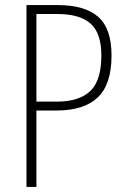

<svg xmlns="http://www.w3.org/2000/svg" viewBox="-20 -734 497 754"><path d="M207 -714Q313 -714 365.5 -668Q418 -622 418 -516Q418 -403 364 -351.5Q310 -300 202 -300H123V0H84V-714ZM205 -679H123V-335H204Q290 -335 334 -376Q378 -417 378 -516Q378 -604 335.5 -641.5Q293 -679 205 -679Z"/></svg>

Font: Noto Sans Sinhala Condensed ExtraLight
Style: Regular
Weight: 200
Width: 3
Designer: Jelle Bosma - Monotype Design Team
Foundry: Monotype Imaging Inc.
Version: Version 2.006; ttfautohint (v1.8.4.7-5d5b)